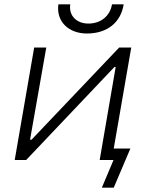

<svg xmlns="http://www.w3.org/2000/svg" viewBox="-20 -740 693 888"><path d="M48 0H101L509 -430H515L441 0H505L451 128H506L583 -53H506L587 -520H531L126 -94H119L194 -520H138ZM382 -585C477 -585 539 -637 552 -720H498C489 -665 445 -631 389 -631C334 -631 297 -668 305 -720H250C239 -640 298 -585 382 -585Z"/></svg>

Font: Fixel Display 20240404 Light
Style: Italic
Weight: 300
Italic angle: -10°
Designer: AlfaBravo + MacPaw
Foundry: Kyrylo Tkachov, Marchela Mozhyna, Serhii Makarenko, Maria Weinstein, Zakhar Kryvoshyya
Version: Version 1.211;Glyphs 3.2 (3225)